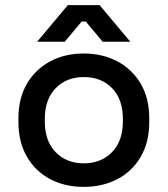

<svg xmlns="http://www.w3.org/2000/svg" viewBox="-20 -716 655 750"><path d="M307 14Q233 14 175.5 -16.5Q118 -47 85 -104Q52 -161 52 -239V-254Q52 -332 85 -388.5Q118 -445 175.5 -476Q233 -507 307 -507Q381 -507 439 -476Q497 -445 530 -388.5Q563 -332 563 -254V-239Q563 -161 530 -104Q497 -47 439 -16.5Q381 14 307 14ZM307 -78Q375 -78 417.5 -121.5Q460 -165 460 -242V-251Q460 -328 418 -371.5Q376 -415 307 -415Q240 -415 197.5 -371.5Q155 -328 155 -251V-242Q155 -165 197.5 -121.5Q240 -78 307 -78ZM125 -553 245 -696H369L489 -553H381L315 -632H299L233 -553Z"/></svg>

Font: Space Grotesk Light Medium
Style: Regular
Weight: 500
Version: Version 2.000